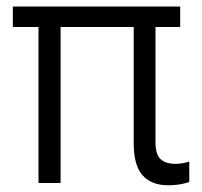

<svg xmlns="http://www.w3.org/2000/svg" viewBox="-20 -550 606 577"><path d="M521.5 -468.8H447.3V-122.1Q447.3 -85 463.1 -71.3Q479 -57.6 506.8 -57.6Q517.6 -57.6 529.1 -59.6Q540.5 -61.5 548.8 -64.5V-2.9Q519.5 6.8 485.4 6.8Q435.5 6.8 408.7 -22.9Q381.8 -52.7 381.8 -119.1V-468.8H162.1V0H95.7V-468.8H18.6V-530.3H521.5Z"/></svg>

Font: Pretendard Std Light
Style: Regular
Weight: 300
Designer: Base glyphs from Inter by Rasmus Andersson; Hangeul glyphs from Noto Sans CJK(Source Han Sans) by Jang Soo-young and Kan
Foundry: Kil Hyung-jin
Version: Version 1.309